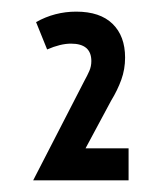

<svg xmlns="http://www.w3.org/2000/svg" viewBox="-20 -646 288 330"><path d="M102 -571Q84 -571 61 -561L42 -608Q74 -626 111 -626Q152 -626 173.5 -605Q195 -584 195 -547Q195 -527 188.5 -509Q182 -491 171 -473L127 -391H201V-336H37L125 -507Q130 -516 133.5 -524Q137 -532 137 -541Q137 -571 102 -571Z"/></svg>

Font: Aubrey
Style: Regular
Weight: 400
Designer: Gayaneh Bagdasaryan
Foundry: Cyreal.org
Version: Version 1.102; ttfautohint (v1.8.3)